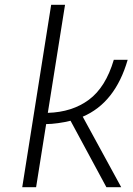

<svg xmlns="http://www.w3.org/2000/svg" viewBox="-20 -783 555 803"><path d="M194 -763H252L180 -311Q282 -314 352 -366Q422 -418 456 -533H514Q462 -353 326 -295L487 0H425L275 -278Q252 -272 223 -268Q194 -264 173 -264L131 0H73Z"/></svg>

Font: Exo Light
Style: Italic
Weight: 300
Italic angle: -9°
Designer: Natanael Gama
Foundry: Natanael Gama
Version: Version 1.500; ttfautohint (v1.6)